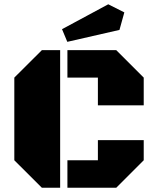

<svg xmlns="http://www.w3.org/2000/svg" viewBox="-20 -884 743 904"><path d="M177.2 0 47.4 -129.4V-518.6L177.2 -647.9H263.2V0ZM440.9 -388.2V-518.6H297.4V-647.9H527.3L656.7 -518.6V-388.2ZM297.4 0V-129.4H440.9V-224.1H656.7V-129.4L527.3 0ZM296.9 -687 272 -746.6 489.7 -863.8 565.4 -825.7 542.5 -743.2Z"/></svg>

Font: Black Ops One
Style: Regular
Weight: 400
Designer: James Grieshaber, Eben Sorkin
Foundry: Sorkin Type Co.
Version: Version 1.004; ttfautohint (v1.8.4.7-5d5b)